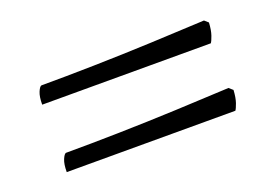

<svg xmlns="http://www.w3.org/2000/svg" viewBox="-47 -494 609 428"><g transform="rotate(-20 258.0 -280.5)"><path d="M53 -334Q53 -353 57.5 -363.5Q62 -374 66 -375Q122 -375 190.5 -376.5Q259 -378 328.5 -381Q398 -384 456 -387L465 -379Q464 -361 460 -349.5Q456 -338 453 -334ZM53 -174Q53 -193 57.5 -203.5Q62 -214 66 -215Q122 -215 190.5 -216.5Q259 -218 328.5 -221Q398 -224 456 -227L465 -219Q464 -201 460 -189.5Q456 -178 453 -174Z"/></g></svg>

Font: Texturina Medium 12pt ExtraLight
Style: Regular
Weight: 250
Version: Version 1.002